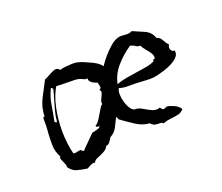

<svg xmlns="http://www.w3.org/2000/svg" viewBox="-91 -696 1072 927"><g transform="rotate(-30 445.0 -232.5)"><path d="M821 -269Q822 -251 808 -239.5Q794 -228 772.5 -221Q751 -214 728 -211Q705 -208 688 -207Q665 -206 646.5 -210Q628 -214 610 -218Q605 -219 600 -220.5Q595 -222 590 -223Q568 -228 540.5 -232.5Q513 -237 497 -247Q488 -237 485 -217.5Q482 -198 484.5 -176.5Q487 -155 494.5 -138.5Q502 -122 513 -119Q527 -117 537.5 -109.5Q548 -102 558 -93Q571 -82 585.5 -72.5Q600 -63 621 -66Q628 -51 633.5 -50.5Q639 -50 645 -52Q650 -54 653 -54Q667 -50 686 -37Q705 -24 712 -6Q698 6 683 7Q668 8 651 7Q639 6 626 6Q613 6 599 9Q595 1 584.5 -0.5Q574 -2 562 -6Q550 -10 541 -25Q506 -33 476 -61.5Q446 -90 421 -116Q420 -120 419 -124.5Q418 -129 416 -133Q401 -112 384.5 -90.5Q368 -69 343 -62Q337 -54 326 -43.5Q315 -33 305 -36Q296 -22 277 -16Q258 -10 240.5 -6.5Q223 -3 218 7Q208 4 201 5.5Q194 7 187 9Q183 11 179.5 12Q176 13 171 14Q141 4 121 -6Q101 -16 89 -42Q92 -47 90.5 -54.5Q89 -62 87 -70Q84 -80 82.5 -89Q81 -98 87 -102Q76 -135 80.5 -165.5Q85 -196 93 -229Q98 -246 102 -265Q106 -284 109 -305Q114 -308 118 -308Q126 -352 154.5 -390Q183 -428 209 -461Q216 -462 223 -464.5Q230 -467 237 -469Q255 -476 271 -478.5Q287 -481 296 -464Q303 -466 320.5 -465Q338 -464 357 -461.5Q376 -459 384 -455Q397 -450 415 -438.5Q433 -427 449.5 -415Q466 -403 474 -393Q481 -386 486 -375Q488 -377 490 -379Q505 -395 526.5 -412.5Q548 -430 571.5 -444Q595 -458 615 -460Q623 -461 630.5 -459.5Q638 -458 646 -456Q656 -453 666.5 -451.5Q677 -450 688 -454Q718 -435 744 -417Q770 -399 775 -366Q791 -359 796.5 -340.5Q802 -322 812 -307Q802 -299 804.5 -285Q807 -271 821 -269ZM422 -320Q417 -323 407.5 -329Q398 -335 392 -344Q386 -353 389 -364Q381 -363 377 -365Q373 -367 370 -370Q369 -371 368 -371Q355 -382 333 -387Q311 -392 286.5 -396Q262 -400 240 -406Q210 -372 187.5 -316.5Q165 -261 155 -199.5Q145 -138 149 -84Q154 -81 159 -80.5Q164 -80 170 -81Q174 -81 179 -81Q184 -81 189 -80Q190 -73 196.5 -70Q203 -67 205 -73Q217 -82 239.5 -97Q262 -112 278 -124Q281 -124 287 -124Q297 -125 308 -126Q319 -127 324 -133Q322 -135 317 -136Q313 -137 310.5 -138.5Q308 -140 309 -146Q321 -149 336.5 -166Q352 -183 366.5 -200.5Q381 -218 389 -220Q388 -229 392.5 -236.5Q397 -244 403 -252Q409 -260 413.5 -268.5Q418 -277 411 -286Q421 -289 422 -295Q423 -301 422 -309Q421 -316 422 -320ZM720 -287Q723 -301 717 -314.5Q711 -328 703 -341Q698 -350 694.5 -357.5Q691 -365 690 -372Q676 -374 668 -382.5Q660 -391 646 -397Q600 -377 559.5 -344.5Q519 -312 501 -266Q525 -271 552.5 -271Q580 -271 607 -270Q635 -269 661 -269Q687 -269 707 -275Q707 -284 712.5 -283Q718 -282 720 -287ZM221 -402Q218 -403 218 -407Q218 -411 212 -410Q187 -375 175.5 -340.5Q164 -306 146 -261Q148 -260 150 -256Q151 -254 152.5 -253.5Q154 -253 158 -258Q163 -280 175 -306Q187 -332 200 -357.5Q213 -383 221 -402Z"/></g></svg>

Font: Yuji Boku
Style: Regular
Weight: 400
Designer: Kataoka Yuji
Foundry: Kinuta Font Factory
Version: Version 3.002